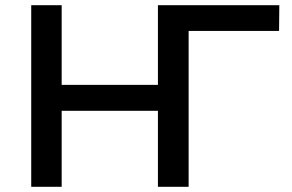

<svg xmlns="http://www.w3.org/2000/svg" viewBox="-20 -721 1126 741"><path d="M100.5 -701H218V-393.5H589.5V-701H1058L1057 -601.5H708V0H589.5V-293.5H218V0H100.5Z"/></svg>

Font: Argentum Sans
Style: Regular
Weight: 400
Designer: Julieta Ulanovsky, Owen Earl, Chris M. Simpson, Rasmus Andersson, Cristiano Sobral
Foundry: The Argentum Sans Project Authors
Version: Version 3.135; ttfautohint (v1.8.4.7-5d5b-dirty)